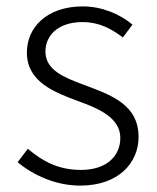

<svg xmlns="http://www.w3.org/2000/svg" viewBox="-20 -567 492 600"><path d="M231 13C349 13 413 -57 413 -139C413 -242 324 -271 242 -302C180 -325 122 -348 122 -406C122 -454 159 -498 238 -498C290 -498 328 -477 364 -450L394 -490C355 -523 298 -547 239 -547C126 -547 64 -481 64 -403C64 -311 149 -279 227 -250C288 -228 356 -199 356 -136C356 -81 315 -36 233 -36C161 -36 112 -64 67 -102L35 -60C84 -20 153 13 231 13Z"/></svg>

Font: Noto Sans SC Light
Style: Regular
Weight: 300
Designer: Ryoko NISHIZUKA 西塚涼子 (kana, bopomofo & ideographs); Paul D. Hunt (Latin, Greek & Cyrillic); Sandoll Communications 산돌커뮤니
Foundry: Adobe
Version: Version 2.004;hotconv 1.0.118;makeotfexe 2.5.65603